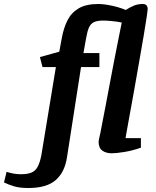

<svg xmlns="http://www.w3.org/2000/svg" viewBox="-170 -758 781 962"><path d="M-28 184Q-73 184 -101.5 175Q-130 166 -150 156L-137 103Q-122 108 -103.5 111.5Q-85 115 -66 115Q-32 115 -12 106.5Q8 98 19 77Q30 56 37 21L110 -422H43L30 -472L127 -499L140 -569Q149 -618 168 -656Q187 -694 224 -716Q261 -738 323 -738Q342 -738 367 -734Q392 -730 417 -723Q442 -716 460 -708Q477 -719 498 -728.5Q519 -738 545 -738Q558 -738 564 -731Q570 -724 570 -713Q570 -710 568.5 -700Q567 -690 565 -673Q560 -638 550 -579.5Q540 -521 528 -452.5Q516 -384 504 -316Q492 -248 481.5 -191.5Q471 -135 465 -100.5Q459 -66 459 -66H536V-18Q493 -3 452.5 3.5Q412 10 390 10Q361 10 342.5 -3.5Q324 -17 324 -49Q324 -52 326.5 -63Q329 -74 333 -92.5Q337 -111 341 -134Q349 -174 359 -227Q369 -280 380 -338.5Q391 -397 402 -454Q413 -511 423 -560.5Q433 -610 440 -645Q418 -650 390 -652.5Q362 -655 348 -655Q317 -655 300.5 -647Q284 -639 275.5 -619.5Q267 -600 261 -564L248 -492H328V-422H236L166 28Q155 104 109.5 144Q64 184 -28 184Z"/></svg>

Font: Manuale
Style: Bold Italic
Weight: 700
Italic angle: -11°
Version: Version 1.002